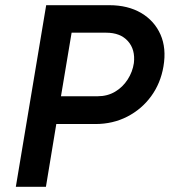

<svg xmlns="http://www.w3.org/2000/svg" viewBox="-20 -720 654 740"><path d="M41 0 158 -700H401Q473 -700 524 -670Q575 -640 598.5 -587Q622 -534 610 -464Q599 -399 562.5 -349Q526 -299 470.5 -270.5Q415 -242 348 -242H197L157 0ZM215 -349H356Q394 -349 423.5 -366.5Q453 -384 472 -413.5Q491 -443 496 -477Q502 -529 473 -561.5Q444 -594 389 -594H256Z"/></svg>

Font: Figtree SemiBold
Style: Italic
Weight: 600
Italic angle: -9.5°
Foundry: Erik Kennedy
Version: Version 2.001;gftools[0.9.30]